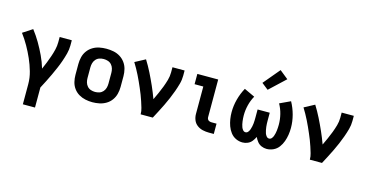

<svg xmlns="http://www.w3.org/2000/svg" viewBox="-93 -1234 3642 1894"><g transform="rotate(15 1728.0 -287.0)"><path d="M208 205H332V0Q352 -38 371.5 -76Q391 -114 409 -153Q427 -192 444 -231Q461 -270 475 -310.5Q489 -351 500 -392.5Q511 -434 511 -477V-530H387V-477Q387 -439 378 -401Q369 -363 356.5 -327Q344 -291 330 -255Q316 -219 300 -184Q281 -248 252.5 -308.5Q224 -369 190 -427Q156 -485 115 -538L17 -474Q56 -422 88 -365.5Q120 -309 146 -250Q172 -191 190 -128Q208 -65 208 0Z M864 8Q900 8 936 0.5Q972 -7 1003 -25.5Q1034 -44 1055.5 -73.5Q1077 -103 1086 -138.5Q1095 -174 1095 -210V-320Q1095 -356 1086 -391.5Q1077 -427 1055.5 -456.5Q1034 -486 1003 -505Q972 -524 936 -531Q900 -538 864 -538Q828 -538 792.5 -531Q757 -524 725.5 -505Q694 -486 672.5 -456.5Q651 -427 642.5 -391.5Q634 -356 634 -320V-210Q634 -174 642.5 -138.5Q651 -103 672.5 -73.5Q694 -44 725.5 -25.5Q757 -7 792.5 0.5Q828 8 864 8ZM864 -97Q842 -97 820.5 -104Q799 -111 784 -128Q769 -145 763 -166.5Q757 -188 757 -210V-320Q757 -342 763 -363.5Q769 -385 784 -402Q799 -419 820.5 -426Q842 -433 864 -433Q886 -433 907.5 -426Q929 -419 944 -402Q959 -385 965 -363.5Q971 -342 971 -320V-210Q971 -188 965 -166.5Q959 -145 944 -128Q929 -111 907.5 -104Q886 -97 864 -97Z M1356 0H1480Q1500 -38 1520 -76Q1540 -114 1558.5 -152.5Q1577 -191 1594 -230.5Q1611 -270 1625.5 -310.5Q1640 -351 1651.5 -392.5Q1663 -434 1663 -477V-530H1539V-477Q1539 -437 1528 -398.5Q1517 -360 1503 -323Q1489 -286 1472.5 -249.5Q1456 -213 1439 -177Q1416 -240 1389 -301Q1362 -362 1332 -422Q1302 -482 1267 -538L1162 -482Q1179 -455 1195 -426Q1211 -397 1225.5 -368Q1240 -339 1253.5 -309Q1267 -279 1280 -249Q1293 -219 1305 -188.5Q1317 -158 1327 -127Q1337 -96 1346.5 -64.5Q1356 -33 1356 0Z M2052 0H2103V-105H2052Q2041 -105 2029.5 -109Q2018 -113 2012 -123Q2006 -133 2006 -145V-530H1793V-425H1882V-145Q1882 -113 1894 -83Q1906 -53 1932 -33.5Q1958 -14 1989.5 -7Q2021 0 2052 0Z M2397 8Q2424 8 2449.5 -3Q2475 -14 2492 -35.5Q2509 -57 2520 -81Q2531 -57 2548 -35.5Q2565 -14 2590.5 -3Q2616 8 2643 8Q2679 8 2712 -7.5Q2745 -23 2766.5 -52Q2788 -81 2800 -114.5Q2812 -148 2817.5 -183Q2823 -218 2823 -254Q2823 -320 2805.5 -385.5Q2788 -451 2756 -509L2647 -458Q2673 -412 2686 -359.5Q2699 -307 2699 -254Q2699 -239 2698 -224Q2697 -209 2695.5 -194Q2694 -179 2690.5 -164.5Q2687 -150 2682 -135.5Q2677 -121 2666.5 -109Q2656 -97 2641 -97Q2625 -97 2614 -110.5Q2603 -124 2598 -139Q2593 -154 2590 -170Q2587 -186 2585 -201.5Q2583 -217 2582.5 -233Q2582 -249 2582 -265V-345H2458V-265Q2458 -249 2457.5 -233Q2457 -217 2455.5 -201.5Q2454 -186 2450.5 -170Q2447 -154 2442 -139Q2437 -124 2426.5 -110.5Q2416 -97 2400 -97Q2385 -97 2374.5 -109Q2364 -121 2358.5 -135.5Q2353 -150 2350 -164.5Q2347 -179 2345 -194Q2343 -209 2342 -224Q2341 -239 2341 -254Q2341 -307 2354 -359.5Q2367 -412 2393 -458L2284 -509Q2252 -451 2234.5 -385.5Q2217 -320 2217 -254Q2217 -218 2222.5 -183Q2228 -148 2240 -114.5Q2252 -81 2274 -52Q2296 -23 2328.5 -7.5Q2361 8 2397 8ZM2503 -558 2664 -709 2577 -779 2436 -611Z M3084 0H3208Q3228 -38 3248 -76Q3268 -114 3286.5 -152.5Q3305 -191 3322 -230.5Q3339 -270 3353.5 -310.5Q3368 -351 3379.5 -392.5Q3391 -434 3391 -477V-530H3267V-477Q3267 -437 3256 -398.5Q3245 -360 3231 -323Q3217 -286 3200.5 -249.5Q3184 -213 3167 -177Q3144 -240 3117 -301Q3090 -362 3060 -422Q3030 -482 2995 -538L2890 -482Q2907 -455 2923 -426Q2939 -397 2953.5 -368Q2968 -339 2981.5 -309Q2995 -279 3008 -249Q3021 -219 3033 -188.5Q3045 -158 3055 -127Q3065 -96 3074.5 -64.5Q3084 -33 3084 0Z"/></g></svg>

Font: Iosevka Sparkle
Style: Bold
Weight: 700
Designer: Belleve Invis
Foundry: Belleve Invis
Version: Version 4.5.0; ttfautohint (v1.8.3)